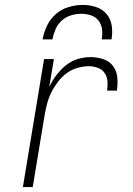

<svg xmlns="http://www.w3.org/2000/svg" viewBox="-20 -760 540 780"><path d="M73 0 159 -520H199L180 -407Q192 -432 209 -454.5Q226 -477 247.5 -494.5Q269 -512 295 -520Q321 -528 347 -528Q374 -528 399 -520Q424 -512 439 -492Q454 -472 456.5 -445.5Q459 -419 455 -392H415Q418 -411 416.5 -430Q415 -449 405 -463.5Q395 -478 377.5 -484.5Q360 -491 341 -491Q318 -491 294 -484Q270 -477 250 -462Q230 -447 214.5 -426.5Q199 -406 188 -383.5Q177 -361 171 -337.5Q165 -314 161 -291L113 0ZM153 -600Q158 -628 171 -655.5Q184 -683 207 -703Q230 -723 259 -731.5Q288 -740 316 -740Q344 -740 370 -731.5Q396 -723 413 -703Q430 -683 434 -655.5Q438 -628 433 -600H393Q397 -621 394.5 -641Q392 -661 380.5 -676Q369 -691 350 -697.5Q331 -704 310 -704Q289 -704 268 -697.5Q247 -691 230.5 -676Q214 -661 205.5 -641Q197 -621 193 -600Z"/></svg>

Font: Iosevka Term Curly XLt Obl
Style: Regular
Weight: 200
Italic angle: -9°
Designer: Belleve Invis
Foundry: Belleve Invis
Version: Version 32.3.0